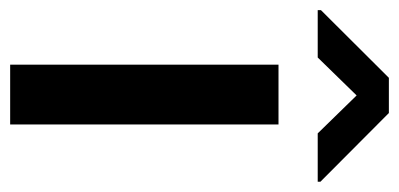

<svg xmlns="http://www.w3.org/2000/svg" viewBox="-261 -562 786 378"><g transform="rotate(90 132.0 -373.0)"><path d="M188 -528.3V0H70.3V-528.3ZM165.5 -745.6 300.8 -610.8V-605.5H205.6L130.9 -682.1L56.2 -605.5H-37.1V-611.8L96.2 -745.6Z"/></g></svg>

Font: Vazirmatn FD Medium
Style: Regular
Weight: 500
Designer: Saber Rastikerdar
Foundry: Saber Rastikerdar
Version: Version 33.003